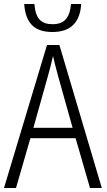

<svg xmlns="http://www.w3.org/2000/svg" viewBox="-20 -940 534 960"><path d="M386 -920H335C329 -849 300 -819 243 -819C185 -819 158 -847 152 -920H101C108 -824 152 -780 242 -780C333 -780 380 -827 386 -920ZM430 0H489L277 -715H215L0 0H60L132 -249H358ZM343 -301H147L221 -565C229 -594 238 -627 245 -660C252 -629 262 -592 269 -565Z"/></svg>

Font: Noto Sans Display SemiCondensed Light
Style: Regular
Weight: 300
Width: 4
Designer: Monotype Design Team
Foundry: Monotype Imaging Inc.
Version: Version 1.900